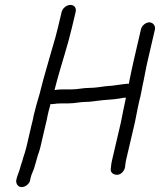

<svg xmlns="http://www.w3.org/2000/svg" viewBox="-20 -716 651 782"><path d="M554 -596 525 -471C518 -442 513 -415 507 -387L505 -375C501 -375 495 -375 490 -374L473 -372C462 -370 450 -369 437 -367L412 -365C388 -362 367 -358 343 -358C319 -358 296 -352 274 -352H249C231 -352 217 -352 202 -349L213 -391C232 -460 257 -535 273 -604L288 -667C292 -683 283 -696 267 -696C251 -696 235 -683 231 -667L216 -604C213 -592 210 -579 206 -565C190 -512 173 -449 157 -394C151 -374 147 -354 142 -336C132 -302 125 -279 117 -245C115 -231 111 -218 108 -205L88 -119C84 -103 80 -89 74 -72C71 -58 65 -45 62 -32C59 -20 51 -2 48 10L46 19C45 33 53 46 69 46C84 46 102 31 103 16L105 7C108 -6 116 -21 119 -31C122 -43 127 -56 130 -69C134 -86 141 -100 145 -119L165 -205C168 -218 172 -232 174 -246C177 -259 180 -272 184 -285L185 -292H194C206 -294 220 -295 236 -295H261C285 -295 306 -301 330 -301C346 -301 366 -304 381 -306C410 -310 441 -310 468 -315L485 -318H493L483 -271C478 -248 475 -227 469 -203L436 -62C432 -45 433 -39 431 -27C429 -5 462 6 480 -16C493 -32 488 -40 493 -62L526 -203C532 -227 535 -248 540 -271L547 -304C554 -327 559 -363 565 -388C571 -416 575 -442 582 -471L611 -596C614 -611 603 -625 588 -625C573 -625 557 -611 554 -596Z"/></svg>

Font: Electronic
Style: It
Weight: 400
Version: Version 1.011